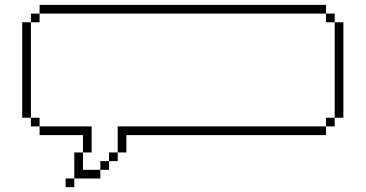

<svg xmlns="http://www.w3.org/2000/svg" viewBox="-20 -663 1504 790"><path d="M250 71.4V107.1H285.7V71.4ZM285.7 -35.7V71.4H392.9V35.7H321.4V-35.7ZM392.9 0V35.7H428.6V0ZM428.6 -35.7V0H464.3V-35.7ZM464.3 -142.9V-35.7H500V-107.1H1321.4V-142.9ZM321.4 -107.1V-35.7H357.1V-142.9H142.9V-107.1ZM142.9 -142.9V-178.6H107.1V-142.9ZM107.1 -178.6V-571.4H71.4V-178.6ZM107.1 -607.1V-571.4H142.9V-607.1ZM142.9 -642.9V-607.1H1321.4V-642.9ZM1321.4 -178.6V-142.9H1357.1V-178.6ZM1357.1 -571.4V-178.6H1392.9V-571.4ZM1357.1 -571.4V-607.1H1321.4V-571.4Z"/></svg>

Font: Gossip Icons Med Pixel
Style: Regular
Weight: 500
Designer: Deborah Khodanovich
Version: Version 1.001;Glyphs 3.3.1 (3343)